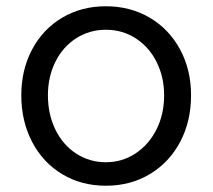

<svg xmlns="http://www.w3.org/2000/svg" viewBox="-20 -583 679 613"><path d="M48 -279Q48 -360 82.5 -425Q117 -490 178.5 -526.5Q240 -563 318 -563Q396 -563 458 -526.5Q520 -490 555 -425Q590 -360 590 -279Q590 -196 555.5 -130.5Q521 -65 459 -27.5Q397 10 318 10Q240 10 178.5 -27Q117 -64 82.5 -130Q48 -196 48 -279ZM504 -279Q504 -337 480 -385Q456 -433 413.5 -460.5Q371 -488 318 -488Q266 -488 223.5 -461Q181 -434 157 -386Q133 -338 133 -279Q133 -218 157 -169Q181 -120 223.5 -92.5Q266 -65 318 -65Q370 -65 412.5 -93Q455 -121 479.5 -169.5Q504 -218 504 -279Z"/></svg>

Font: Open Sauce Two
Style: Regular
Weight: 400
Designer: Alfredo Marco Pradil
Foundry: Creative Sauce Fz LLC
Version: Version 1.477